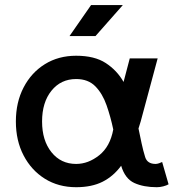

<svg xmlns="http://www.w3.org/2000/svg" viewBox="-20 -743 713 773"><path d="M658.7 -1Q650.4 3.9 637 7.3Q623.5 10.7 611.3 10.7Q558.1 10.7 520.8 -6.3Q483.4 -23.4 467.8 -75.7Q436.5 -33.2 392.8 -11.2Q349.1 10.7 286.6 10.7Q215.3 10.7 160.6 -23.4Q106 -57.6 75 -117.2Q43.9 -176.8 43.9 -253.9Q43.9 -331.1 75 -390.9Q106 -450.7 160.6 -484.6Q215.3 -518.6 286.6 -518.6Q360.8 -518.6 406 -489Q451.2 -459.5 477.5 -413.1L502.4 -507.8H614.7L546.4 -253.9Q542 -238.8 537.6 -225.6Q543.9 -194.3 550.3 -165Q556.6 -135.7 564.5 -110.4Q573.2 -83 606.4 -83Q612.3 -83 620.4 -85.7Q628.4 -88.4 632.8 -90.8ZM286.6 -424.8Q225.1 -424.8 187.3 -377.9Q149.4 -331.1 149.4 -253.9Q149.4 -177.2 187.3 -130.1Q225.1 -83 286.6 -83Q335.4 -83 379.4 -117.9Q423.3 -152.8 436 -221.7Q425.3 -272.9 408.9 -319.6Q392.6 -366.2 363.8 -395.5Q335 -424.8 286.6 -424.8ZM364.3 -597.7H259.8L346.7 -722.7H474.6Z"/></svg>

Font: Giphurs Medium
Style: Regular
Weight: 500
Version: Version 0.920; ttfautohint (v1.8.4.7-5d5b)